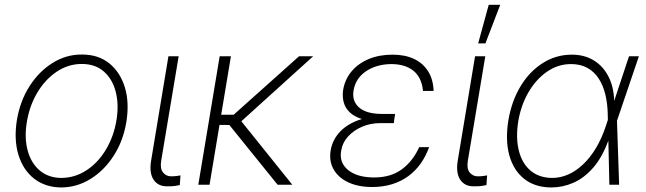

<svg xmlns="http://www.w3.org/2000/svg" viewBox="-20 -785 2746 816"><path d="M240.7 11.7Q172.4 11.2 125.2 -25.6Q78.1 -62.5 58.3 -127.2Q38.6 -191.9 51.8 -274.9Q65.4 -356 105.5 -418.7Q145.5 -481.4 203.6 -517.6Q261.7 -553.7 327.6 -553.2Q396.5 -553.7 443.4 -516.6Q490.2 -479.5 510.3 -414.8Q530.3 -350.1 517.1 -267.1Q503.9 -186.5 463.4 -123.5Q422.9 -60.5 365 -24.7Q307.1 11.2 240.7 11.7ZM240.7 -28.8Q299.3 -29.3 348.4 -61.8Q397.5 -94.2 430.7 -150.1Q463.9 -206.1 475.1 -274.9Q485.8 -341.3 471.7 -395.5Q457.5 -449.7 420.9 -481.4Q384.3 -513.2 327.6 -513.2Q270 -513.2 220.9 -480.2Q171.9 -447.3 138.7 -391.6Q105.5 -335.9 94.2 -267.1Q83 -200.7 97.2 -146.7Q111.3 -92.8 148.2 -61Q185.1 -29.3 240.7 -28.8Z M695.8 -545.9H739.3L665 -101.6Q659.7 -68.4 672.9 -52Q686 -35.6 707.5 -35.6Q722.2 -35.6 733.4 -37.4Q744.6 -39.1 747.1 -39.6L744.1 1.5Q738.8 2.9 725.1 5.1Q711.4 7.3 689.9 6.8Q652.3 7.3 633.1 -20.8Q613.8 -48.8 622.1 -101.6Z M961.4 -545.9 870.6 0H822.8L913.6 -545.9ZM1311 -545.9 987.8 -253.4 893.1 -254.4 894 -297.4H973.1L1251 -545.9ZM1159.7 0 950.7 -258.8 993.2 -285.2 1222.2 0Z M1607.4 -290H1657.2L1653.8 -261.7H1595.7Q1555.2 -261.7 1519.3 -246.6Q1483.4 -231.4 1459.2 -204.8Q1435.1 -178.2 1429.7 -142.6Q1421.4 -93.3 1460 -62Q1498.5 -30.8 1570.3 -30.8Q1640.6 -30.8 1687.5 -65.2Q1734.4 -99.6 1761.7 -159.7H1803.7Q1790 -121.1 1767.6 -89.6Q1745.1 -58.1 1714.6 -35.9Q1684.1 -13.7 1645.8 -2Q1607.4 9.8 1562 9.8Q1502 9.8 1459.7 -10.3Q1417.5 -30.3 1397.7 -65.4Q1377.9 -100.6 1385.3 -145.5Q1391.6 -185.5 1418.9 -218.3Q1446.3 -251 1493.4 -270.5Q1540.5 -290 1607.4 -290ZM1654.3 -267.6H1604Q1555.2 -267.6 1521 -278.1Q1486.8 -288.6 1467 -307.1Q1447.3 -325.7 1440.7 -350.6Q1434.1 -375.5 1438.5 -403.8Q1446.3 -448.7 1474.6 -482.2Q1502.9 -515.6 1547.4 -534.2Q1591.8 -552.7 1648.4 -552.7Q1701.2 -552.7 1739.5 -534.7Q1777.8 -516.6 1799.6 -481.9Q1821.3 -447.3 1822.8 -398.4H1777.8Q1772 -456.1 1737.3 -484.1Q1702.6 -512.2 1644 -512.7Q1580.1 -512.2 1535.9 -482.4Q1491.7 -452.6 1482.9 -401.9Q1474.6 -356.9 1505.1 -329.1Q1535.6 -301.3 1601.6 -300.8H1659.2Z M1999 -545.9H2042.5L1968.3 -101.6Q1962.9 -68.4 1976.1 -52Q1989.3 -35.6 2010.7 -35.6Q2025.4 -35.6 2036.6 -37.4Q2047.9 -39.1 2050.3 -39.6L2047.4 1.5Q2042 2.9 2028.3 5.1Q2014.6 7.3 1993.2 6.8Q1955.6 7.3 1936.3 -20.8Q1917 -48.8 1925.3 -101.6ZM2012.2 -600.6 2057.1 -764.6H2106L2043 -600.6Z M2322.8 11.7Q2252.9 11.2 2207.5 -25.1Q2162.1 -61.5 2144.5 -125.5Q2127 -189.5 2140.6 -273.9Q2154.3 -355 2192.1 -418Q2230 -481 2286.4 -516.8Q2342.8 -552.7 2410.2 -552.7Q2463.4 -552.7 2502.9 -528.8Q2542.5 -504.9 2565.4 -460.9Q2588.4 -417 2590.3 -356L2605.5 -356.9L2602.1 -273.4L2611.3 0H2569.8L2563 -295.4Q2562.5 -342.3 2553 -382.1Q2543.5 -421.9 2524.4 -451.2Q2505.4 -480.5 2476.1 -496.6Q2446.8 -512.7 2406.7 -512.7Q2352.1 -512.7 2305.4 -480.7Q2258.8 -448.7 2226.6 -393.8Q2194.3 -338.9 2182.6 -269.5Q2171.4 -198.7 2185.1 -144.5Q2198.7 -90.3 2234.9 -59.8Q2271 -29.3 2326.7 -28.8Q2362.3 -28.8 2396 -43.9Q2429.7 -59.1 2459.7 -87.9Q2489.7 -116.7 2513.9 -157.5Q2538.1 -198.2 2555.2 -250.5L2653.3 -545.9H2695.3L2602.1 -271.5L2578.1 -187L2564.9 -186Q2538.6 -114.7 2500.2 -71.3Q2461.9 -27.8 2416.5 -8.1Q2371.1 11.7 2322.8 11.7Z"/></svg>

Font: Inter Tight ExtraLight
Style: Italic
Weight: 250
Italic angle: -9.39999°
Designer: Rasmus Andersson
Foundry: rsms
Version: Version 3.004